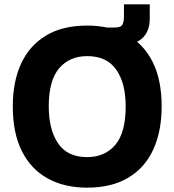

<svg xmlns="http://www.w3.org/2000/svg" viewBox="-20 -856 805 886"><path d="M382 10Q277 10 200 -32.5Q123 -75 81 -158.5Q39 -242 39 -365Q39 -479 77.5 -562.5Q116 -646 192.5 -692Q269 -738 382 -738Q487 -738 564.5 -696Q642 -654 684 -571Q726 -488 726 -365Q726 -251 687.5 -166.5Q649 -82 572 -36Q495 10 382 10ZM382 -131Q464 -131 512 -187.5Q560 -244 560 -365Q560 -472 516.5 -534.5Q473 -597 382 -597Q301 -597 253 -541Q205 -485 205 -365Q205 -258 248 -194.5Q291 -131 382 -131ZM456 -729H511Q537 -729 544.5 -742Q552 -755 552 -780V-836H671V-769Q671 -714 639.5 -682.5Q608 -651 556 -651H456Z"/></svg>

Font: BDO Grotesk
Style: Bold
Weight: 700
Designer: Deni Anggara
Foundry: Lokal Container
Version: Version 2.000